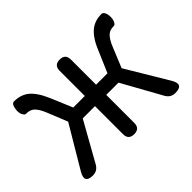

<svg xmlns="http://www.w3.org/2000/svg" viewBox="-114 -772 988 988"><g transform="rotate(-45 380.0 -278.5)"><path d="M80 0Q16 0 49 -57L100 -143L185 -286L142 -393Q124 -438 104 -455Q87 -468 63 -468Q62 -468 61 -468Q54 -467 48 -476Q42 -484 40 -493Q36 -511 41 -531Q45 -554 59 -557Q60 -557 61 -557Q108 -557 140 -533Q176 -505 204 -440L255 -319H339V-502Q339 -543 380 -543Q421 -543 421 -502V-319H504L556 -440Q583 -505 620 -533Q652 -557 698 -557Q699 -557 700 -557Q714 -554 719 -532Q723 -512 719 -494Q717 -485 712 -477Q705 -467 698 -468Q697 -468 696 -468Q672 -468 656 -455Q635 -437 618 -393L574 -286L711 -57Q744 0 679 0Q647 0 630 -29L510 -245H421V-41Q421 0 380 0Q339 0 339 -41V-245H250L129 -29Q112 0 80 0Z"/></g></svg>

Font: GenSenRounded JP R
Style: Regular
Weight: 400
Version: Version 1.501;PS 1;hotconv 16.6.51;makeotf.lib2.5.65220